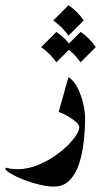

<svg xmlns="http://www.w3.org/2000/svg" viewBox="-76 -522 383 728"><path d="M-56.2 120.6 -52.7 113.8Q-32.2 119.6 -10.7 119.6Q31.2 119.6 73 101.6Q114.7 83.5 148.9 56.9Q183.1 30.3 203.9 3.4Q224.6 -23.4 224.6 -40.5Q224.6 -48.8 211.4 -60.3Q198.2 -71.8 180.2 -82Q162.1 -92.3 146.5 -97.7L183.6 -229.5Q204.1 -216.8 218 -189.2Q231.9 -161.6 239.3 -130.1Q246.6 -98.6 246.6 -73.7Q246.6 -32.2 241.7 13.2Q236.8 58.6 224.4 97.7Q211.9 136.7 188.5 161.1Q165 185.5 127.4 185.5Q101.1 185.5 63.7 175.5Q26.4 165.5 -7.1 150.6Q-40.5 135.7 -56.2 120.6ZM183.6 -502Q218.8 -479 241.2 -444.3L183.6 -386.7Q160.6 -419.9 126 -444.3ZM137.7 -400.9Q172.9 -377.9 195.3 -343.3L137.7 -285.6Q114.7 -318.8 80.1 -343.3ZM229.5 -400.9Q264.6 -377.9 287.1 -343.3L229.5 -285.6Q206.5 -318.8 171.9 -343.3Z"/></svg>

Font: Lateef ExtraBold
Style: Regular
Weight: 800
Designer: SIL International
Foundry: SIL International
Version: Version 4.200